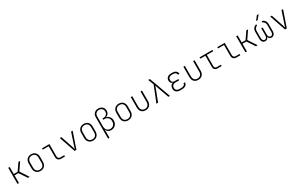

<svg xmlns="http://www.w3.org/2000/svg" viewBox="375 -3148 8851 5690"><g transform="rotate(-30 4800.0 -302.5)"><path d="M115 0V-550H165V-309H297L463 -550H523L344 -289L533 0H473L297 -264H165V0Z M900 10Q812 10 758.5 -44.5Q705 -99 705 -190V-360Q705 -451 758.5 -505.5Q812 -560 900 -560Q989 -560 1042 -505.5Q1095 -451 1095 -360V-190Q1095 -99 1042 -44.5Q989 10 900 10ZM900 -34Q969 -34 1007 -75Q1045 -116 1045 -190V-360Q1045 -434 1006.5 -475Q968 -516 900 -516Q832 -516 793.5 -475Q755 -434 755 -360V-190Q755 -116 793 -75Q831 -34 900 -34Z M1613 0Q1546 0 1509.5 -35Q1473 -70 1473 -135V-505H1270V-550H1523V-135Q1523 -45 1613 -45H1740V0Z M2069 0 1880 -550H1934L2073 -140Q2082 -113 2089.5 -84.5Q2097 -56 2101 -39Q2104 -56 2112 -84.5Q2120 -113 2129 -140L2266 -550H2320L2131 0Z M2700 10Q2612 10 2558.5 -44.5Q2505 -99 2505 -190V-360Q2505 -451 2558.5 -505.5Q2612 -560 2700 -560Q2789 -560 2842 -505.5Q2895 -451 2895 -360V-190Q2895 -99 2842 -44.5Q2789 10 2700 10ZM2700 -34Q2769 -34 2807 -75Q2845 -116 2845 -190V-360Q2845 -434 2806.5 -475Q2768 -516 2700 -516Q2632 -516 2593.5 -475Q2555 -434 2555 -360V-190Q2555 -116 2593 -75Q2631 -34 2700 -34Z M3110 180V-550Q3110 -607 3134 -649.5Q3158 -692 3200.5 -716Q3243 -740 3299 -740Q3356 -740 3399 -717Q3442 -694 3466 -653Q3490 -612 3490 -558Q3490 -500 3456.5 -457Q3423 -414 3370 -403V-400Q3416 -392 3451 -364Q3486 -336 3506 -295Q3526 -254 3526 -204Q3526 -141 3500 -92.5Q3474 -44 3428 -17Q3382 10 3323 10Q3260 10 3217 -21Q3174 -52 3160 -104V180ZM3317 -35Q3387 -35 3430.5 -82.5Q3474 -130 3474 -206Q3474 -282 3429 -329Q3384 -376 3312 -376H3265V-420H3299Q3362 -420 3401 -458.5Q3440 -497 3440 -558Q3440 -619 3401 -657Q3362 -695 3299 -695Q3238 -695 3199 -655Q3160 -615 3160 -550V-203Q3160 -128 3203.5 -81.5Q3247 -35 3317 -35Z M3900 10Q3812 10 3758.5 -44.5Q3705 -99 3705 -190V-360Q3705 -451 3758.5 -505.5Q3812 -560 3900 -560Q3989 -560 4042 -505.5Q4095 -451 4095 -360V-190Q4095 -99 4042 -44.5Q3989 10 3900 10ZM3900 -34Q3969 -34 4007 -75Q4045 -116 4045 -190V-360Q4045 -434 4006.5 -475Q3968 -516 3900 -516Q3832 -516 3793.5 -475Q3755 -434 3755 -360V-190Q3755 -116 3793 -75Q3831 -34 3900 -34Z M4499 10Q4410 10 4359 -44.5Q4308 -99 4308 -194V-550H4358V-194Q4358 -119 4395.5 -77Q4433 -35 4499 -35Q4566 -35 4604 -77Q4642 -119 4642 -194V-550H4692V-194Q4692 -100 4640.5 -45Q4589 10 4499 10Z M4868 0 5084 -539 5009 -730H5066L5332 0H5278L5150 -357Q5138 -390 5126.5 -426Q5115 -462 5108 -483Q5101 -462 5088.5 -426Q5076 -390 5063 -357L4925 0Z M5740 10H5675Q5594 10 5547 -32.5Q5500 -75 5500 -147Q5500 -207 5529.5 -247.5Q5559 -288 5606 -292V-296Q5567 -300 5542.5 -332Q5518 -364 5518 -411Q5518 -480 5564 -520Q5610 -560 5688 -560H5734Q5811 -560 5856.5 -523.5Q5902 -487 5902 -425H5852Q5852 -466 5820 -490.5Q5788 -515 5734 -515H5688Q5633 -515 5600.5 -486Q5568 -457 5568 -407Q5568 -361 5593.5 -334.5Q5619 -308 5670 -308H5797V-263H5670Q5615 -263 5582.5 -231.5Q5550 -200 5550 -147Q5550 -95 5583.5 -65Q5617 -35 5675 -35H5740Q5799 -35 5833.5 -59.5Q5868 -84 5868 -125H5918Q5918 -63 5870 -26.5Q5822 10 5740 10Z M6299 10Q6210 10 6159 -44.5Q6108 -99 6108 -194V-550H6158V-194Q6158 -119 6195.5 -77Q6233 -35 6299 -35Q6366 -35 6404 -77Q6442 -119 6442 -194V-550H6492V-194Q6492 -100 6440.5 -45Q6389 10 6299 10Z M6965 0Q6902 0 6868.5 -32Q6835 -64 6835 -125V-505H6662V-550H7105V-505H6885V-125Q6885 -45 6965 -45H7100V0Z M7613 0Q7546 0 7509.5 -35Q7473 -70 7473 -135V-505H7270V-550H7523V-135Q7523 -45 7613 -45H7740V0Z M7915 0V-550H7965V-309H8097L8263 -550H8323L8144 -289L8333 0H8273L8097 -264H7965V0Z M8593 10Q8536 10 8503 -32Q8470 -74 8470 -145V-377Q8470 -450 8507 -499Q8544 -548 8608 -560V-514Q8567 -501 8542.5 -464Q8518 -427 8518 -377V-145Q8518 -94 8539 -64Q8560 -34 8597 -34Q8634 -34 8655 -64Q8676 -94 8676 -145V-382H8724V-145Q8724 -94 8745 -64Q8766 -34 8802 -34Q8839 -34 8860.5 -64Q8882 -94 8882 -145V-377Q8882 -427 8857.5 -464Q8833 -501 8792 -514V-560Q8856 -548 8893 -499Q8930 -450 8930 -377V-145Q8930 -74 8897 -32Q8864 10 8807 10Q8764 10 8736 -14Q8708 -38 8700 -81Q8692 -38 8664 -14Q8636 10 8593 10ZM8652 -645 8758 -785H8819L8707 -645Z M9269 0 9080 -550H9134L9273 -140Q9282 -113 9289.5 -84.5Q9297 -56 9301 -39Q9304 -56 9312 -84.5Q9320 -113 9329 -140L9466 -550H9520L9331 0Z"/></g></svg>

Font: JetBrains Mono NL Thin
Style: Regular
Weight: 100
Monospace: yes
Designer: Philipp Nurullin, Konstantin Bulenkov
Foundry: JetBrains
Version: Version 2.305; ttfautohint (v1.8.4.7-5d5b)